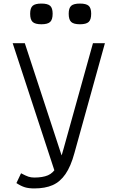

<svg xmlns="http://www.w3.org/2000/svg" viewBox="-20 -1042 640 1076"><path d="M172 14Q141 14 119.5 7.5Q98 1 72 -16L98 -71Q124 -57 139 -52Q154 -47 172 -47Q219 -47 248.5 -59.5Q278 -72 298.5 -107.5Q319 -143 337 -211L501 -800H568L397 -184Q377 -110 347 -66.5Q317 -23 275 -4.5Q233 14 172 14ZM295 -56 51 -800H119L340 -126ZM428 -906Q393 -906 379 -919Q365 -932 365 -965Q365 -997 379 -1009.5Q393 -1022 428 -1022Q463 -1022 477 -1009.5Q491 -997 491 -965Q491 -932 477 -919Q463 -906 428 -906ZM212 -906Q177 -906 163 -919Q149 -932 149 -965Q149 -997 163 -1009.5Q177 -1022 212 -1022Q247 -1022 261 -1009.5Q275 -997 275 -965Q275 -932 261 -919Q247 -906 212 -906Z"/></svg>

Font: Victor Mono Light
Style: Regular
Weight: 300
Monospace: yes
Designer: Rune Bjørnerås
Version: Version 1.561;gftools[0.9.30]